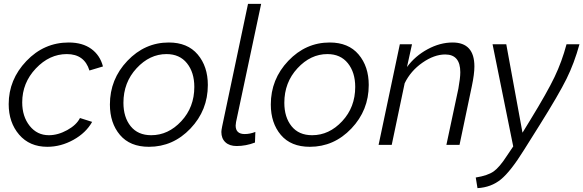

<svg xmlns="http://www.w3.org/2000/svg" viewBox="-20 -750 3020 994"><path d="M25 -211Q25 -338 116.5 -434Q208 -530 336 -530Q407 -530 452.5 -497Q498 -464 513 -406L443 -385Q417 -470 326 -470Q236 -470 165.5 -395.5Q95 -321 95 -220Q95 -147 133.5 -98.5Q172 -50 233 -50Q280 -50 328 -76.5Q376 -103 394 -139L457 -119Q425 -62 360 -26Q295 10 225 10Q133 10 79 -53Q25 -116 25 -211Z M549 -209Q549 -340 639.5 -435Q730 -530 854 -530Q951 -530 1003.5 -468Q1056 -406 1056 -310Q1056 -179 966 -84.5Q876 10 751 10Q653 10 601 -51.5Q549 -113 549 -209ZM986 -300Q986 -375 948 -422.5Q910 -470 842 -470Q755 -470 687 -396.5Q619 -323 619 -218Q619 -143 656.5 -96.5Q694 -50 763 -50Q851 -50 918.5 -122.5Q986 -195 986 -300Z M1126 -67Q1126 -75 1130 -95L1264 -730H1332L1202 -118Q1200 -104 1200 -100Q1200 -56 1247 -56Q1274 -56 1302 -67L1300 -12Q1253 6 1205 6Q1168 6 1147 -13.5Q1126 -33 1126 -67Z M1382 -209Q1382 -340 1472.5 -435Q1563 -530 1687 -530Q1784 -530 1836.5 -468Q1889 -406 1889 -310Q1889 -179 1799 -84.5Q1709 10 1584 10Q1486 10 1434 -51.5Q1382 -113 1382 -209ZM1819 -300Q1819 -375 1781 -422.5Q1743 -470 1675 -470Q1588 -470 1520 -396.5Q1452 -323 1452 -218Q1452 -143 1489.5 -96.5Q1527 -50 1596 -50Q1684 -50 1751.5 -122.5Q1819 -195 1819 -300Z M2050 -521H2113L2087 -403Q2129 -460 2193.5 -495Q2258 -530 2323 -530Q2436 -530 2436 -406Q2436 -367 2423 -305L2359 0H2291L2353 -291Q2363 -346 2363 -376Q2363 -468 2285 -468Q2228 -468 2167 -425.5Q2106 -383 2075 -319L2008 0H1940Z M2443 169Q2505 159 2535.5 137.5Q2566 116 2604 57L2637 8L2530 -521H2601L2685 -63L2726 -130Q2813 -272 2851 -351.5Q2889 -431 2913 -521H2980Q2953 -423 2913 -342Q2873 -261 2774 -103L2693 26Q2624 137 2573.5 178.5Q2523 220 2452 224Z"/></svg>

Font: Raleway-v4020
Style: Italic
Weight: 400
Italic angle: -12°
Designer: Matt McInerney, Pablo Impallari, Rodrigo Fuenzalida
Foundry: Matt McInerney, Pablo Impallari, Rodrigo Fuenzalida
Version: Version 4.020;PS 004.020;hotconv 1.0.88;makeotf.lib2.5.64775